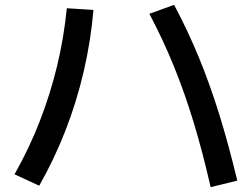

<svg xmlns="http://www.w3.org/2000/svg" viewBox="-20 -757 1040 793"><path d="M850 16Q817 -129 780 -251Q743 -373 698.5 -482.5Q654 -592 597 -700L699 -737Q756 -630 801.5 -519.5Q847 -409 885.5 -285Q924 -161 960 -11ZM40 -37Q101 -145 144.5 -257Q188 -369 216 -485.5Q244 -602 256 -723L366 -716Q355 -588 326 -463Q297 -338 251 -219.5Q205 -101 142 10Z"/></svg>

Font: M PLUS 1 Code Medium
Style: Regular
Weight: 500
Designer: Coji Morishita
Foundry: UNDERFOREST DESIGN
Version: Version 1.002